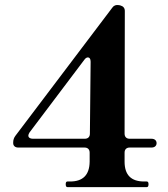

<svg xmlns="http://www.w3.org/2000/svg" viewBox="-20 -766 688 786"><path d="M621 -180Q621 -172 615.5 -167Q610 -162 600 -162H511Q501 -162 495.5 -156.5Q490 -151 490 -141V-104Q490 -23 570 -23H581Q588 -23 588 -12Q588 0 581 0H256Q249 0 249 -12Q249 -23 256 -23H267Q346 -23 347 -104V-141Q347 -151 341.5 -156.5Q336 -162 326 -162H55Q45 -162 39.5 -167Q34 -172 34 -180V-183Q34 -198 43 -210L440 -735Q449 -748 467 -745L472 -744Q491 -739 491 -721L490 -219Q490 -209 495.5 -203.5Q501 -198 511 -198H600Q610 -198 615.5 -193Q621 -188 621 -180ZM340 -531Q332 -531 325 -521L101 -224Q96 -216 96 -211Q96 -205 101 -201.5Q106 -198 114 -198H327Q337 -198 342.5 -203.5Q348 -209 348 -219L351 -513Q351 -522 348 -526.5Q345 -531 340 -531Z"/></svg>

Font: Shippori Mincho B1 ExtraBold
Style: Regular
Weight: 800
Designer: FONTDASU
Foundry: FONTDASU / Google Inc. / but / Adobe
Version: Version 3.110; ttfautohint (v1.8.3)